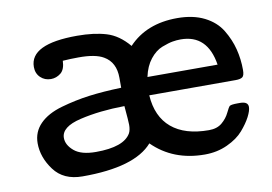

<svg xmlns="http://www.w3.org/2000/svg" viewBox="-59 -572 949 669"><g transform="rotate(-10 415.5 -237.0)"><path d="M48.8 -134.8Q48.8 -174.8 76.4 -202.9Q104 -231 154.5 -245.4Q205.1 -259.8 255.1 -266.4Q305.2 -272.9 369.1 -274.9V-310.1Q369.1 -365.2 329.1 -388.2Q300.3 -405.3 240.2 -404.8Q213.4 -404.8 185.1 -402.8Q184.1 -372.1 168.5 -359.6Q152.8 -347.2 133.8 -347.2Q111.8 -347.2 96.9 -361.6Q82 -376 82 -398.9Q82 -480 249 -480Q309.1 -480 352.1 -467Q395 -454.1 430.2 -412.1Q494.1 -480 603 -480Q659.2 -480 699 -460Q738.8 -439.9 759.3 -406Q779.8 -372.1 788.8 -336.4Q797.9 -300.8 797.9 -262.2Q797.9 -242.2 790.5 -237.1Q783.2 -231.9 767.1 -231.9H460.9Q465.8 -155.8 512.9 -116Q560.1 -76.2 645 -76.2Q673.8 -76.2 691.4 -91.1Q709 -106 718 -125Q727.1 -144 731 -147Q736.8 -150.9 758.8 -150.9H768.1Q795.9 -150.9 795.9 -131.8Q795.9 -118.7 784.9 -97.4Q773.9 -76.2 753.4 -52.5Q732.9 -28.8 696.5 -12Q660.2 4.9 616.2 4.9Q504.4 4.9 432.1 -66.9Q368.2 6.3 183.1 5.9Q116.2 5.9 82.5 -39.6Q48.8 -85 48.8 -134.8ZM142.1 -137.2Q142.1 -112.3 167 -91.1Q191.9 -69.8 244.1 -69.8Q343.3 -69.8 368.2 -113.8Q374 -125 374 -143.1Q374 -155.3 369.1 -210Q281.2 -209 211.7 -192.6Q142.1 -176.3 142.1 -137.2ZM465.8 -295.9H713.9Q696.8 -404.8 602.1 -404.8Q587.9 -404.8 573.5 -402.3Q559.1 -399.9 535.6 -390.9Q512.2 -381.8 492.9 -357.4Q473.6 -333 465.8 -295.9Z"/></g></svg>

Font: CMU Concrete
Style: Bold
Weight: 700
Version: Version 0.7.0